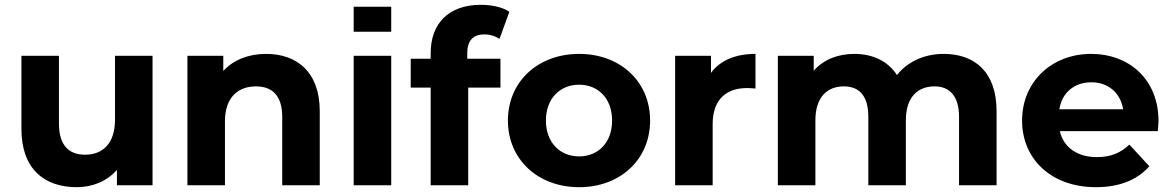

<svg xmlns="http://www.w3.org/2000/svg" viewBox="-20 -770 4867 798"><path d="M458 -538V-272C458 -173 406 -127 334 -127C265 -127 225 -167 225 -257V-538H69V-234C69 -68 164 8 299 8C365 8 425 -17 466 -64V0H614V-538Z M1086 -546C1013 -546 950 -521 908 -475V-538H759V0H915V-266C915 -365 969 -411 1044 -411C1113 -411 1153 -371 1153 -284V0H1309V-308C1309 -472 1213 -546 1086 -546Z M1450 -742V-638H1606V-742ZM1450 0H1606V-538H1450Z M1922 -549C1922 -602 1947 -627 1993 -627C2017 -627 2039 -620 2056 -608L2097 -721C2068 -741 2022 -750 1978 -750C1844 -750 1770 -671 1770 -550V-526H1687V-406H1770V0H1926V-406H2060V-526H1922Z M2387 8C2558 8 2682 -107 2682 -269C2682 -431 2558 -546 2387 -546C2216 -546 2091 -431 2091 -269C2091 -107 2216 8 2387 8ZM2387 -120C2309 -120 2249 -176 2249 -269C2249 -362 2309 -418 2387 -418C2465 -418 2524 -362 2524 -269C2524 -176 2465 -120 2387 -120Z M2935 -467V-538H2786V0H2942V-254C2942 -357 2999 -404 3085 -404C3097 -404 3107 -403 3120 -402V-546C3037 -546 2973 -519 2935 -467Z M3902 -546C3821 -546 3751 -513 3708 -458C3670 -517 3606 -546 3531 -546C3462 -546 3402 -522 3362 -476V-538H3213V0H3369V-270C3369 -366 3418 -411 3487 -411C3552 -411 3589 -371 3589 -284V0H3745V-270C3745 -366 3794 -411 3864 -411C3927 -411 3966 -371 3966 -284V0H4122V-308C4122 -472 4030 -546 3902 -546Z M4795 -267C4795 -440 4673 -546 4515 -546C4351 -546 4228 -430 4228 -269C4228 -109 4349 8 4535 8C4632 8 4707 -22 4757 -79L4674 -169C4637 -134 4596 -117 4539 -117C4457 -117 4400 -158 4385 -225H4792C4793 -238 4795 -255 4795 -267ZM4516 -428C4586 -428 4637 -384 4648 -316H4383C4394 -385 4445 -428 4516 -428Z"/></svg>

Font: AWKNG-Font
Style: Bold
Weight: 700
Designer: Awakening Church
Foundry: Awakening Church
Version: Version 1.700;PS 001.700;hotconv 1.0.88;makeotf.lib2.5.64775